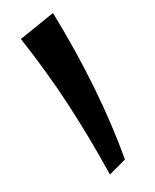

<svg xmlns="http://www.w3.org/2000/svg" viewBox="-196 -787 697 862"><g transform="rotate(-30 152.5 -356.0)"><path d="M102 22Q104 -81 102.5 -171Q101 -261 96.5 -346Q92 -431 83 -519Q74 -607 60 -705L243 -734Q248 -531 235.5 -348.5Q223 -166 194 -3Z"/></g></svg>

Font: Marhey Light Medium
Style: Regular
Weight: 500
Version: Version 1.000